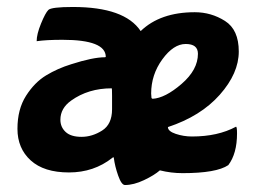

<svg xmlns="http://www.w3.org/2000/svg" viewBox="-20 -472 729 550"><path d="M189 -452Q337 -452 383 -383Q439 -437 538 -437Q585 -437 624.5 -412Q664 -387 664 -324.5Q664 -262 609.5 -200.5Q555 -139 461 -108Q461 -96 483.5 -88.5Q506 -81 530 -81Q604 -81 656 -109Q659 -109 659 -90Q659 -32 634 1Q600 24 503 24Q470 24 438 16Q422 30 392.5 44Q363 58 338 58Q328 58 318.5 31Q309 4 306 -20Q305 -23 302 -20Q249 22 177.5 22Q106 22 68 -12.5Q30 -47 30 -103Q30 -159 54.5 -197.5Q79 -236 112 -256Q145 -276 184 -288Q246 -308 281 -308L283 -309Q283 -358 159 -358Q113 -358 85 -354Q85 -374 97.5 -404.5Q110 -435 118.5 -443.5Q127 -452 189 -452ZM301 -159V-197Q301 -219 300 -219Q233 -219 184 -184Q153 -162 153 -129Q153 -108 168 -94Q183 -80 213.5 -80Q244 -80 272.5 -98Q301 -116 301 -159ZM413 -204 414 -191 417 -189Q453 -191 500 -231.5Q547 -272 547 -318Q547 -346 512 -346Q477 -346 445 -302Q413 -258 413 -204Z"/></svg>

Font: Bubblegum Sans
Style: Regular
Weight: 400
Designer: Angel Koziupa and Alejandro Paul
Foundry: Angel Koziupa and Alejandro Paul
Version: Version 1.001